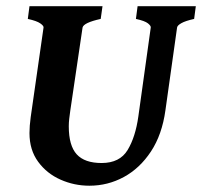

<svg xmlns="http://www.w3.org/2000/svg" viewBox="-20 -586 652 620"><path d="M612.3 -565.9 606.9 -524.9Q578.6 -518.6 565.7 -511.2Q552.7 -503.9 551.8 -497.1L514.2 -230Q503.4 -151.4 467.5 -96.9Q431.6 -42.5 379.9 -14.4Q328.1 13.7 268.6 13.7Q219.7 13.7 175.5 -5.9Q131.3 -25.4 103.3 -63.5Q75.2 -101.6 75.2 -156.2Q75.2 -178.7 79.1 -207.5L120.6 -497.1Q121.6 -502.4 110.1 -510.5Q98.6 -518.6 69.8 -524.9L75.2 -565.9H311L305.2 -524.9Q250 -512.7 246.6 -497.1L207 -229Q205.1 -215.8 203.6 -202.9Q202.1 -189.9 202.1 -178.2Q202.1 -115.7 227.8 -87.6Q253.4 -59.6 308.1 -59.6Q366.7 -59.6 392.1 -101.6Q417.5 -143.6 426.8 -210.4L466.8 -497.1Q467.8 -502.4 457.8 -510.5Q447.8 -518.6 418.9 -524.9L424.3 -565.9Z"/></svg>

Font: Dai Banna SIL
Style: Bold Italic
Weight: 700
Italic angle: -11°
Designer: Victor Gaultney
Foundry: SIL International
Version: Version 4.000